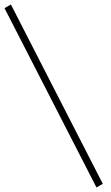

<svg xmlns="http://www.w3.org/2000/svg" viewBox="-36 -724 492 848"><path d="M418 87.9 390.1 104 -16.1 -688 12.2 -704.1Z"/></svg>

Font: Halibut Thin
Style: Regular
Weight: 250
Designer: Matteo Maggi
Foundry: Collletttivo
Version: Version 3.080 | FøM Fix